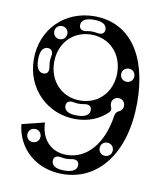

<svg xmlns="http://www.w3.org/2000/svg" viewBox="-78 -727 697 804"><g transform="rotate(10 271.0 -325.0)"><path d="M240 12C394 12 498 -123 498 -336C498 -540 408 -662 260 -662C134 -662 40 -569 40 -442C40 -315 136 -224 254 -224C309 -224 356 -244 388 -275C404 -290 390 -300 390 -314C390 -330 402 -342 418 -342C434 -342 446 -330 446 -314C446 -302 439 -292 429 -288C421 -285 415 -278 413 -267C395 -144 330 -70 244 -70C179 -70 134 -115 132 -188L36 -164C47 -59 131 12 240 12ZM260 -304C182 -304 126 -363 126 -444C126 -525 182 -584 260 -584C338 -584 394 -525 394 -444C394 -363 338 -304 260 -304ZM96 -154C112 -154 124 -142 124 -126C124 -110 112 -98 96 -98C80 -98 68 -110 68 -126C68 -142 80 -154 96 -154ZM192 -36C192 -52 204 -60 224 -56C240 -53 252 -53 268 -56C288 -60 300 -52 300 -36C300 -16 282 -4 248 -4H244C210 -4 192 -16 192 -36ZM204 -272C204 -288 216 -296 236 -292C252 -289 264 -289 280 -292C300 -296 312 -288 312 -272C312 -252 294 -240 260 -240H256C222 -240 204 -252 204 -272ZM90 -389C70 -389 58 -407 58 -441V-445C58 -479 70 -497 90 -497C106 -497 114 -485 110 -465C107 -449 107 -437 110 -421C114 -401 106 -389 90 -389ZM132 -598C148 -598 160 -586 160 -570C160 -554 148 -542 132 -542C116 -542 104 -554 104 -570C104 -586 116 -598 132 -598ZM206 -615C206 -635 224 -647 258 -647H262C296 -647 314 -635 314 -615C314 -599 302 -591 282 -595C266 -598 254 -598 238 -595C218 -591 206 -599 206 -615ZM439 -415C423 -415 411 -427 411 -443C411 -459 423 -471 439 -471C455 -471 467 -459 467 -443C467 -427 455 -415 439 -415ZM404 -94C388 -94 376 -106 376 -122C376 -138 388 -150 404 -150C420 -150 432 -138 432 -122C432 -106 420 -94 404 -94Z"/></g></svg>

Font: Apfel Grotezk Brukt
Style: Regular
Weight: 300
Designer: Luigi Gorlero
Foundry: © 2023, Luigi Gorlero & Collletttivo
Version: Version 2.000;Glyphs 3.2 (3217)